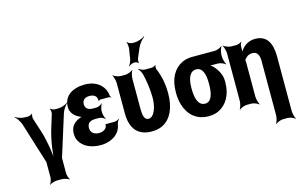

<svg xmlns="http://www.w3.org/2000/svg" viewBox="-147 -1129 2643 1677"><g transform="rotate(-15 1174.5 -290.5)"><path d="M165 -242 125 -366C122 -378 124 -403 129 -410L127 -412C122 -405 100 -396 89 -396H59C30 -396 -11 -411 -28 -425L-29 -422C-12 -409 14 -372 24 -342L138 24C139 25 141 33 142 33L141 29C140 29 140 37 140 38V167C140 187 129 217 120 228L122 230C134 220 168 209 191 209H229C252 209 287 220 299 230L300 228C291 217 281 187 281 167V41C281 40 281 33 280 33L279 36C280 36 281 29 282 28L398 -342C407 -372 433 -409 450 -422L448 -425C431 -411 390 -396 361 -396H331C320 -396 299 -405 293 -413L290 -410C295 -403 298 -378 295 -366L257 -242C228 -149 210 -26 211 47H215C214 -26 195 -149 165 -242Z M650 -96C614 -96 576 -114 576 -160C576 -210 610 -223 651 -223H686C702 -223 729 -210 737 -199L739 -202C731 -213 721 -247 721 -269V-272C721 -293 731 -327 739 -338L737 -341C729 -330 703 -317 687 -317H652C617 -317 586 -332 586 -373C586 -380 587 -387 589 -394C598 -419 622 -431 651 -431C677 -431 707 -422 716 -395C718 -389 720 -372 719 -367L722 -366C724 -370 730 -376 735 -376H816C821 -376 828 -371 830 -368L833 -371C830 -375 825 -382 825 -388C823 -409 818 -427 810 -444C780 -503 719 -538 640 -538C611 -538 585 -535 561 -528C500 -511 445 -471 445 -384C445 -337 476 -304 512 -284C523 -277 542 -270 552 -269V-273C542 -274 523 -268 511 -262C467 -242 435 -207 435 -149C435 -124 439 -101 450 -82C483 -21 554 10 639 10C690 10 737 -6 770 -30C797 -50 821 -81 828 -126C830 -142 842 -162 850 -170L848 -173C840 -165 821 -156 808 -156H728C726 -156 726 -158 725 -159L723 -157C724 -156 725 -153 725 -151C720 -111 686 -96 650 -96Z M1100 10C1139 10 1173 3 1201 -12C1281 -54 1323 -148 1323 -276C1323 -365 1306 -440 1279 -502C1275 -512 1275 -533 1280 -540L1277 -542C1272 -536 1250 -528 1240 -528H1183C1163 -528 1138 -540 1126 -550L1124 -546C1134 -536 1150 -509 1155 -488C1170 -424 1181 -354 1182 -276C1182 -231 1174 -188 1161 -159C1149 -131 1130 -104 1100 -104C1063 -104 1054 -151 1054 -203V-478C1054 -502 1064 -539 1073 -552L1072 -554C1060 -542 1025 -528 1002 -528H963C940 -528 905 -542 893 -554L892 -552C901 -539 912 -502 912 -478V-204C912 -65 976 10 1100 10ZM1094 -740 1080 -652C1076 -631 1063 -602 1053 -592L1055 -589C1065 -599 1088 -611 1105 -611H1112C1121 -611 1139 -603 1142 -596L1145 -598C1141 -605 1144 -629 1148 -640L1183 -722C1196 -755 1228 -793 1249 -807L1247 -811C1228 -796 1185 -780 1155 -780H1135C1121 -780 1097 -791 1090 -801L1087 -799C1093 -789 1096 -757 1094 -740Z M1859 -464V-478C1859 -502 1870 -539 1879 -552L1877 -554C1866 -542 1833 -528 1812 -528H1609C1574 -528 1543 -522 1516 -509C1439 -472 1390 -390 1390 -269V-259C1390 -220 1395 -185 1405 -152C1433 -58 1502 10 1614 10C1649 10 1679 4 1706 -9C1779 -45 1830 -123 1830 -239V-249C1830 -266 1828 -282 1824 -297C1812 -337 1790 -371 1763 -398C1753 -407 1738 -420 1729 -424L1727 -420C1735 -416 1751 -414 1764 -414H1810C1832 -414 1865 -400 1877 -388L1879 -390C1870 -403 1859 -440 1859 -464ZM1613 -414C1671 -414 1689 -346 1689 -269V-259C1689 -180 1673 -104 1613 -104C1550 -104 1531 -175 1531 -259V-269C1531 -349 1553 -414 1613 -414Z M2123 -424C2164 -424 2184 -394 2184 -338V153C2184 177 2173 214 2164 227L2166 229C2178 217 2212 203 2235 203H2274C2297 203 2331 217 2343 229L2344 227C2335 214 2325 177 2325 153V-338C2325 -463 2283 -538 2177 -538C2127 -538 2088 -515 2061 -484C2051 -473 2039 -456 2035 -445L2039 -443C2043 -454 2045 -474 2044 -489V-496C2042 -510 2049 -535 2056 -543L2054 -546C2046 -537 2023 -528 2009 -528H1963C1940 -528 1904 -542 1892 -554L1890 -552C1899 -539 1910 -502 1910 -478V-50C1910 -26 1899 11 1890 24L1892 26C1904 14 1938 0 1961 0H2000C2023 0 2057 14 2069 26L2071 24C2062 11 2051 -26 2051 -50V-362C2051 -366 2050 -383 2047 -385L2045 -382C2047 -380 2054 -387 2056 -390C2071 -410 2093 -424 2123 -424Z"/></g></svg>

Font: Asimov
Style: EdgeExtreme
Weight: 500
Designer: Google
Version: Version 2.000980: 2014